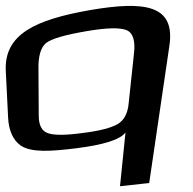

<svg xmlns="http://www.w3.org/2000/svg" viewBox="-68 -499 667 664"><path d="M243 -464C55 -431 -54 -381 -48 -254L-40 -93C-38 -48 -23 -15 3 4C41 30 111 24 194 14C290 2 348 -16 366 -41L347 145L448 134L518 -342C538 -481 435 -497 243 -464ZM377 -142C374 -107 361 -83 339 -70C317 -57 276 -46 217 -39C159 -31 120 -31 99 -38C77 -45 66 -65 66 -99L65 -260C64 -304 73 -335 91 -350C110 -365 158 -379 236 -392C302 -403 346 -404 369 -395C392 -386 401 -358 395 -311Z"/></svg>

Font: Gamestation Warped
Style: Regular
Weight: 400
Designer: Jonas Hecksher
Foundry: Jonas Hecksher, Playtypeª, e-types AS
Version: Version 1.003